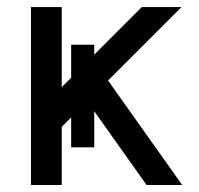

<svg xmlns="http://www.w3.org/2000/svg" viewBox="-20 -528 569 548"><path d="M183.1 -400.4V-107.4H249V-400.4ZM203.6 -274.4 398.4 0H500L256.8 -342.8ZM156.2 -166 498 -507.8Q487.3 -507.8 472.4 -507.8Q457.5 -507.8 441.4 -507.8Q425.3 -507.8 410.6 -507.8Q396 -507.8 384.8 -507.8L156.2 -279.3V-507.8H68.4V0H156.2Z"/></svg>

Font: Giphurs
Style: Regular
Weight: 400
Version: Version 2.010